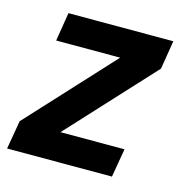

<svg xmlns="http://www.w3.org/2000/svg" viewBox="-83 -600 667 681"><g transform="rotate(15 250.0 -260.0)"><path d="M1 0 19 -105 305 -415H70L87 -520H472L455 -415L169 -105H404L386 0Z"/></g></svg>

Font: Iosevka SS04 Extrabold Oblique
Style: Regular
Weight: 800
Italic angle: -9°
Monospace: yes
Designer: Belleve Invis
Foundry: Belleve Invis
Version: Version 19.0.0; ttfautohint (v1.8.4)